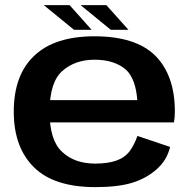

<svg xmlns="http://www.w3.org/2000/svg" viewBox="-20 -742 772 767"><path d="M361 5.5V-88.5Q277.5 -88.5 228 -135.5Q178 -181.5 178 -295.5Q178 -413 228.5 -458Q279.5 -503.5 358 -503.5Q438.5 -503.5 485 -462Q522 -425.5 528.5 -342H163.5V-253H675Q678.5 -272.5 678.5 -297Q678.5 -440 601 -519Q522.5 -597 357.5 -597Q199 -597 117.5 -520Q35 -443 35 -296Q35 -152.5 116.5 -73Q196.5 5.5 361 5.5ZM361 -88.5V5.5Q451.5 5.5 508.5 -12Q565 -29.5 606 -66Q647 -102 659.5 -155L529 -199Q517 -164.5 498 -138Q478 -112 443.5 -100Q409.5 -88.5 361 -88.5ZM422.5 -623H493L405 -721.5H302ZM275.5 -623H346L258 -721.5H155Z"/></svg>

Font: Anybody SemiExpanded SemiBold
Style: Regular
Weight: 600
Width: 6
Designer: Tyler Finck
Foundry: Etcetera Type Company
Version: Version 1.113;gftools[0.9.25]